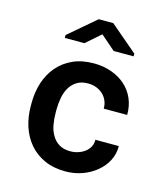

<svg xmlns="http://www.w3.org/2000/svg" viewBox="-113 -842 826 942"><g transform="rotate(15 300.0 -371.0)"><path d="M304.2 -91.3Q269.5 -91.3 246.8 -105.2Q224.1 -119.1 210.9 -142.1Q196.8 -165 191.4 -194.6Q186 -224.1 186 -255.9V-271.5Q186 -302.7 191.7 -332.3Q197.3 -361.8 210.9 -384.8Q224.6 -407.7 247.1 -421.6Q269.5 -435.5 303.7 -435.5Q327.1 -435.5 346.7 -427.7Q366.2 -419.9 380.4 -406.2Q394 -393.1 401.6 -374.8Q409.2 -356.4 408.7 -335.9H527.8Q528.3 -381.3 512 -418.7Q495.6 -456.1 465.8 -482.4Q436 -508.8 395 -523.4Q354 -538.1 305.7 -538.1Q244.6 -538.1 198.7 -517.1Q152.8 -496.1 122.1 -460Q90.8 -423.3 75.2 -375Q59.6 -326.7 59.6 -271.5V-255.9Q59.6 -200.7 75.4 -152.3Q91.3 -104 122.1 -67.9Q152.8 -31.7 199 -10.7Q245.1 10.3 306.2 10.3Q351.1 10.3 391.4 -4.2Q431.6 -18.6 461.9 -43.9Q492.7 -68.8 510.5 -103.3Q528.3 -137.7 527.8 -177.7H408.7Q409.2 -158.2 400.9 -142.3Q392.6 -126.5 377.9 -115.2Q363.3 -104 344.2 -97.7Q325.2 -91.3 304.2 -91.3ZM483.9 -635.3 345.2 -753.4H271.5L134.3 -636.2V-621.6H233.9L308.1 -686.5L382.8 -621.6H483.9Z"/></g></svg>

Font: Roboto Mono SemiBold
Style: Regular
Weight: 600
Monospace: yes
Designer: Google
Version: Version 3.000